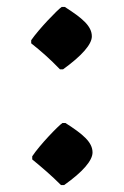

<svg xmlns="http://www.w3.org/2000/svg" viewBox="-20 -554 357 554"><path d="M153 -354H162C216 -393 245 -426 245 -449C245 -479 217 -502 167 -534H158C146 -526 92 -470 70 -438V-429C98 -407 125 -383 153 -354ZM156 -20H165C219 -58 247 -91 247 -114C247 -144 219 -167 169 -199H160C148 -191 94 -135 73 -103V-94C101 -71 128 -48 156 -20Z"/></svg>

Font: Noto Nastaliq Urdu
Style: Regular
Weight: 400
Designer: Monotype Design Team (Patrick Giasson: type design, Kamal Mansour: OpenType code, Glenda Bellarosa). Updated by Simon Co
Foundry: Monotype Imaging Inc., Simon Cozens
Version: Version 3.009